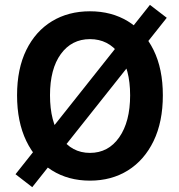

<svg xmlns="http://www.w3.org/2000/svg" viewBox="-20 -732 738 791"><path d="M112.8 39.1 43.9 -14.2 597.7 -711.9 667 -658.7ZM350.6 12.2Q261.7 12.2 194.1 -30Q126.5 -72.3 88.4 -151.1Q50.3 -230 50.3 -339.4Q50.3 -448.7 88.4 -526.1Q126.5 -603.5 194.1 -644.5Q261.7 -685.5 350.6 -685.5Q439.5 -685.5 507.1 -644.3Q574.7 -603 612.8 -525.6Q650.9 -448.2 650.9 -339.4Q650.9 -230 612.8 -151.1Q574.7 -72.3 507.1 -30Q439.5 12.2 350.6 12.2ZM350.6 -102.1Q426.3 -102.1 471.2 -166.3Q516.1 -230.5 516.1 -339.4Q516.1 -448.2 471.2 -509.5Q426.3 -570.8 350.6 -570.8Q275.4 -570.8 230.7 -509.5Q186 -448.2 186 -339.4Q186 -230.5 230.7 -166.3Q275.4 -102.1 350.6 -102.1Z"/></svg>

Font: Akatab ExtraBold
Style: Regular
Weight: 800
Designer: SIL International
Foundry: SIL International
Version: Version 3.000